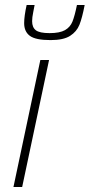

<svg xmlns="http://www.w3.org/2000/svg" viewBox="-20 -751 360 771"><path d="M34 0 142 -510H177L69 0ZM77 -658Q77 -686 87 -731H119Q118 -724 113.5 -702.5Q109 -681 109 -666Q109 -641 124 -629.5Q139 -618 179 -618Q220 -618 241 -630Q262 -642 271 -664.5Q280 -687 289 -731H320Q310 -679 299 -651.5Q288 -624 261.5 -607Q235 -590 183 -590Q123 -590 100 -607Q77 -624 77 -658Z"/></svg>

Font: Saira Semi Condensed Thin
Style: Italic
Weight: 100
Width: 4
Italic angle: -12°
Designer: Hector Gatti with collaboration of the Omnibus-Type team
Foundry: Omnibus-Type
Version: Version 1.001; ttfautohint (v1.8)